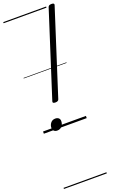

<svg xmlns="http://www.w3.org/2000/svg" viewBox="-271 -1074 1003 1633"><g transform="rotate(-20 230.5 -257.5)"><path d="M184 -216Q155 -216 162 -235L406 -996Q409 -1007 417 -1011Q425 -1015 438 -1015Q467 -1015 460 -996L216 -235Q214 -226 206 -221Q198 -216 184 -216ZM117 14Q99 14 88 4Q77 -6 77 -24Q77 -49 92.5 -68.5Q108 -88 135 -88Q153 -88 164.5 -78.5Q176 -69 176 -51Q176 -25 160.5 -5.5Q145 14 117 14ZM0 490H388V500H0ZM0 -20H388V0H0ZM0 -505H388V-500H0ZM0 -1010H388V-1000H0Z"/></g></svg>

Font: Playwrite US Trad Guides
Style: Regular
Weight: 400
Designer: Veronika Burian, José Scaglione
Foundry: TypeTogether
Version: Version 1.003